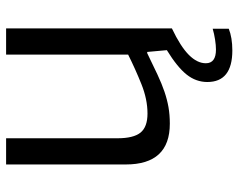

<svg xmlns="http://www.w3.org/2000/svg" viewBox="-98 -482 800 645"><g transform="rotate(-90 302.5 -160.0)"><path d="M209 10Q72 10 72 -138V-540H160V-166Q160 -112 179 -88.5Q198 -65 243 -65Q291 -65 342 -85.5Q393 -106 441 -130V-540H529V17Q468 46 440 74Q412 102 412 131Q412 165 458 165Q472 165 491.5 162Q511 159 528 154V208Q498 220 455 220Q349 220 349 136Q349 98 374 66.5Q399 35 456 0L450 -66H446Q405 -46 374 -31.5Q343 -17 316.5 -8Q290 1 264.5 5.5Q239 10 209 10Z"/></g></svg>

Font: Encode Sans
Style: Regular
Weight: 400
Designer: Pablo Impallari, Andres Torresi
Foundry: Pablo Impallari, Andres Torresi
Version: Version 1.000; ttfautohint (v1.00) -l 8 -r 50 -G 200 -x 14 -